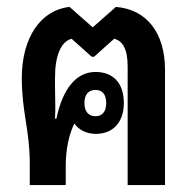

<svg xmlns="http://www.w3.org/2000/svg" viewBox="-20 -535 557 555"><path d="M66 0H170V-54C170 -103 179 -146 195 -178C207 -160 230 -148 257 -148C307 -148 338 -182 338 -237C338 -294 308 -327 256 -327C200 -327 161 -278 143 -192H139C141 -226 139 -251 139 -292V-310C139 -376 157 -415 187 -423L245 -371H252L310 -423C334 -417 349 -394 349 -343V0H457V-333C457 -440 404 -508 315 -515L248 -456L181 -515C98 -506 43 -427 43 -309C43 -211 66 -159 66 -64ZM256 -199C236 -199 224 -213 224 -237C224 -262 236 -275 256 -275C276 -275 287 -262 287 -237C287 -213 276 -199 256 -199Z"/></svg>

Font: Noto Sans Thai Looped UI Narrow Medium
Style: Regular
Weight: 500
Width: 4
Designer: Cadson Demak Team
Foundry: Cadson Demak Co., Ltd.
Version: Version 1.000